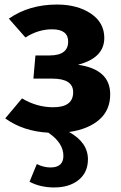

<svg xmlns="http://www.w3.org/2000/svg" viewBox="-20 -568 534 845"><path d="M465 -153Q465 -83 416.5 -41Q368 1 284 13Q367 59 367 133Q367 191 326 224Q285 257 218 257Q158 257 110 232L142 154Q172 169 202 169Q259 169 259 118Q259 61 193 16Q82 10 3 -47L77 -135Q142 -96 214 -96Q302 -96 302 -162Q302 -222 210 -222H127L136 -324H198Q280 -324 280 -385Q280 -439 209 -439Q148 -439 92 -403L19 -486Q108 -548 231 -548Q320 -548 379.5 -508.5Q439 -469 439 -401Q439 -313 323 -283Q465 -263 465 -153Z"/></svg>

Font: Fira Sans
Style: Bold
Weight: 700
Designer: bBox Type GmbH & Carrois Corporate GbR & Edenspiekermann AG
Foundry: bBox Type GmbH & Carrois Corporate GbR & Edenspiekermann AG
Version: Version 4.301;PS 004.301;hotconv 1.0.88;makeotf.lib2.5.64775